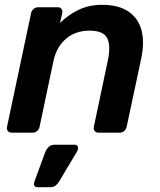

<svg xmlns="http://www.w3.org/2000/svg" viewBox="-20 -550 664 796"><path d="M28 0Q18 0 12.5 -7Q7 -14 9 -24L109 -496Q111 -506 119.5 -513Q128 -520 138 -520H220Q230 -520 235 -513Q240 -506 238 -496L229 -455Q261 -487 304.5 -508.5Q348 -530 403 -530Q471 -530 512 -502.5Q553 -475 566.5 -425Q580 -375 565 -305L505 -24Q503 -14 495 -7Q487 0 476 0H388Q378 0 372.5 -7Q367 -14 369 -24L427 -299Q440 -360 424.5 -391.5Q409 -423 351 -423Q294 -423 254.5 -390Q215 -357 202 -299L144 -24Q142 -14 134 -7Q126 0 116 0ZM135 226Q126 226 122.5 220Q119 214 122 205L167 82Q172 69 181.5 59.5Q191 50 206 50H290Q298 50 301.5 55.5Q305 61 303 68Q302 71 301 74.5Q300 78 297 82L226 201Q220 211 211.5 218.5Q203 226 188 226Z"/></svg>

Font: Rubik Medium
Style: Italic
Weight: 500
Italic angle: -12°
Designer: Hubert and Fischer
Foundry: Hubert and Fischer
Version: Version 2.300;gftools[0.9.30]